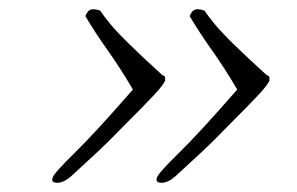

<svg xmlns="http://www.w3.org/2000/svg" viewBox="-20 -417 643 416"><path d="M330 -21Q316 -21 320 -32Q322 -41 367 -85Q412 -129 494 -223Q467 -269 439 -308.5Q411 -348 391 -382Q393 -388 397 -392.5Q401 -397 409 -397Q414 -397 423 -394Q431 -382 445 -365Q459 -348 486 -321.5Q513 -295 558 -254Q563 -253 563.5 -250Q564 -247 564 -243Q561 -234 540 -211.5Q519 -189 471 -141Q441 -110 418 -88.5Q395 -67 360 -35Q344 -21 330 -21ZM104 -21Q90 -21 94 -32Q96 -41 141 -85Q186 -129 268 -223Q241 -269 213 -308.5Q185 -348 165 -382Q167 -388 171 -392.5Q175 -397 183 -397Q188 -397 197 -394Q205 -382 219 -365Q233 -348 260 -321.5Q287 -295 332 -254Q337 -253 337.5 -250Q338 -247 338 -243Q335 -234 314 -211.5Q293 -189 245 -141Q215 -110 192 -88.5Q169 -67 134 -35Q118 -21 104 -21Z"/></svg>

Font: Corinthia
Style: Bold
Weight: 700
Designer: Robert E. Leuschke
Foundry: Robert E. Leuschke
Version: Version 1.013; ttfautohint (v1.8.3)